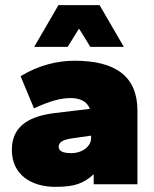

<svg xmlns="http://www.w3.org/2000/svg" viewBox="-20 -716 600 746"><path d="M195 10C267 10 304 -2 344 -39V0H514V-286C514 -421 427 -480 270 -480C203 -480 131 -463 60 -420L112 -295C175 -324 216 -335 255 -335C287 -335 318 -324 329 -293L195 -277C104 -266 26 -233 26 -134C26 -35 104 10 195 10ZM461 -534 367 -696H207L113 -534H243L287 -605L331 -534ZM257 -121C224 -121 208 -129 208 -146C208 -163 224 -173 257 -178L334 -189V-180C334 -148 301 -121 257 -121Z"/></svg>

Font: Gantari Black
Style: Regular
Weight: 900
Designer: Anugrah Pasau
Foundry: Lafontype
Version: Version 1.000